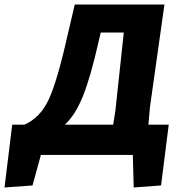

<svg xmlns="http://www.w3.org/2000/svg" viewBox="-60 -678 787 850"><path d="M-40 152 -6 -126H48Q117 -156 155 -236Q193 -316 240 -526L271 -658H668L604 -205L597 -126H687L653 143L532 152L528 8H121L84 143ZM377 -496Q341 -336 307 -252Q273 -168 227 -126H441L451 -189L488 -534H386Z"/></svg>

Font: Alegreya Sans SC ExtraBold
Style: Italic
Weight: 800
Italic angle: -7°
Designer: Juan Pablo del Peral
Foundry: Huerta Tipografica
Version: Version 2.007